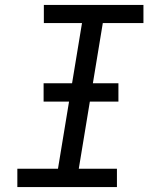

<svg xmlns="http://www.w3.org/2000/svg" viewBox="-20 -755 640 775"><path d="M50 0V-74H214L311 -662H157V-735H559V-662H395L298 -74H452V0ZM156 -345V-419H458V-345Z"/></svg>

Font: Iosevka SS04 Extended Oblique
Style: Regular
Weight: 400
Width: 7
Italic angle: -9°
Monospace: yes
Designer: Belleve Invis
Foundry: Belleve Invis
Version: Version 19.0.0; ttfautohint (v1.8.4)